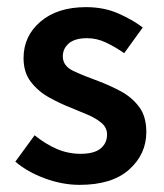

<svg xmlns="http://www.w3.org/2000/svg" viewBox="-20 -507 459 538"><path d="M203 11Q155 11 106 -7Q57 -25 23 -54L77 -128Q108 -103 139.5 -89.5Q171 -76 206 -76Q244 -76 262 -91Q280 -106 280 -130Q280 -149 265 -162Q250 -175 227 -185Q204 -195 179 -205Q148 -217 117.5 -234Q87 -251 66.5 -277.5Q46 -304 46 -344Q46 -406 93.5 -446.5Q141 -487 221 -487Q271 -487 311 -469.5Q351 -452 380 -430L328 -358Q302 -376 276.5 -388Q251 -400 224 -400Q190 -400 173 -385.5Q156 -371 156 -349Q156 -322 186 -308Q216 -294 255 -280Q287 -268 318 -251.5Q349 -235 369.5 -208Q390 -181 390 -137Q390 -75 342 -32Q294 11 203 11Z"/></svg>

Font: Narnoor SemiBold
Style: Regular
Weight: 600
Designer: S. Sridhar Murthy
Foundry: SIL International
Version: Version 3.000